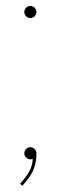

<svg xmlns="http://www.w3.org/2000/svg" viewBox="-20 -522 200 632"><path d="M60 -482.5C60 -471.5 69.5 -462.5 80 -462.5C91 -462.5 100 -472 100 -482.5C100 -493.5 90.5 -502.5 80 -502.5C69 -502.5 60 -493 60 -482.5ZM60 -17.5C60 -6.5 69.5 2.5 80 2.5C82.5 2.5 85 2 87 1H87.5C87.5 28 73.5 53 46 83L53.5 89.5C86 54 100 27 100 -17.5C100 -28.5 90.5 -37.5 80 -37.5C69 -37.5 60 -28 60 -17.5Z"/></svg>

Font: Znikomit
Style: Regular
Weight: 100
Designer: gluk
Foundry: gluk
Version: Version 0.55